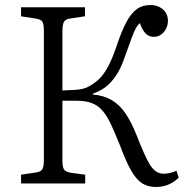

<svg xmlns="http://www.w3.org/2000/svg" viewBox="-20 -732 740 766"><path d="M602 14Q572 14 549 0.5Q526 -13 505 -48.5Q484 -84 459 -151Q440 -198 424.5 -232Q409 -266 391 -288Q373 -310 348 -320Q323 -330 287 -330H229V-91Q229 -66 235 -56.5Q241 -47 261 -43L320 -35V0H64V-35L124 -44Q144 -47 149.5 -58Q155 -69 155 -94V-611Q155 -636 149 -645.5Q143 -655 122 -658L64 -667V-703H319V-667L259 -658Q240 -655 234.5 -643.5Q229 -632 229 -607V-371Q261 -372 280.5 -373.5Q300 -375 313 -378.5Q326 -382 336 -388Q361 -402 378.5 -420Q396 -438 412 -468Q428 -498 445 -548Q465 -608 484 -643.5Q503 -679 525.5 -695.5Q548 -712 581 -712Q601 -712 617 -703.5Q633 -695 641.5 -681Q650 -667 650 -649Q650 -632 642.5 -617.5Q635 -603 622.5 -594Q610 -585 595 -585Q573 -585 560 -599.5Q547 -614 538 -640Q529 -632 522 -619.5Q515 -607 506 -582.5Q497 -558 480 -511Q468 -474 451.5 -444.5Q435 -415 411 -393Q387 -371 350 -358V-355Q395 -351 426 -332.5Q457 -314 480 -280.5Q503 -247 524 -195Q540 -154 553 -124.5Q566 -95 577.5 -76Q589 -57 602.5 -48Q616 -39 633 -39Q648 -39 661 -42.5Q674 -46 684 -51L693 -23Q673 -4 650.5 5Q628 14 602 14Z"/></svg>

Font: Literata 18pt Light
Style: Regular
Weight: 300
Designer: Latin by Veronika Burian and Jose Scaglione. Greek by Irene Vlachou. Cyrillic by Vera Evstafieva.
Foundry: TypeTogether
Version: Version 3.103;gftools[0.9.29]